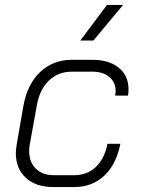

<svg xmlns="http://www.w3.org/2000/svg" viewBox="-20 -749 569 777"><path d="M44 -130Q44 -141 48 -167L75 -322Q91 -409 143 -458Q195 -507 271 -507H353Q421 -507 460.5 -475Q500 -443 500 -388Q500 -371 498 -362H446Q448 -374 448 -380Q448 -416 422.5 -437.5Q397 -459 353 -459H271Q215 -459 177.5 -422.5Q140 -386 129 -322L101 -167Q98 -152 98 -138Q98 -93 125 -66.5Q152 -40 198 -40H280Q333 -40 368 -73.5Q403 -107 415 -167H467Q451 -84 402 -38Q353 8 280 8H196Q125 8 84.5 -29.5Q44 -67 44 -130ZM413 -729H478L358 -585H305Z"/></svg>

Font: Bai Jamjuree Light
Style: Italic
Weight: 300
Italic angle: -10°
Version: Version 1.000; ttfautohint (v1.6)